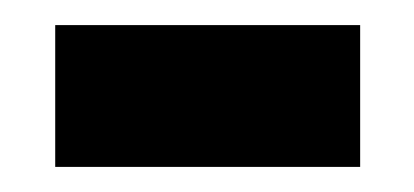

<svg xmlns="http://www.w3.org/2000/svg" viewBox="-20 -349 330 153"><path d="M24 -216V-329H267V-216Z"/></svg>

Font: Noto Serif Armenian SemiCondensed Extra
Style: Regular
Weight: 800
Width: 4
Designer: Monotype Design Team
Foundry: Monotype Imaging Inc.
Version: Version 1.901